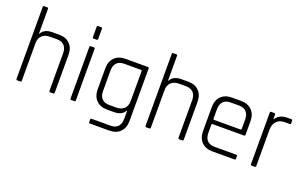

<svg xmlns="http://www.w3.org/2000/svg" viewBox="-93 -1137 2722 1710"><g transform="rotate(20 1267.5 -281.5)"><path d="M114 0H85Q75 0 75 -12V-691Q75 -703 85 -703H114Q125 -703 125 -691V-458H129Q157 -510 233 -510H299Q363 -510 400 -472Q437 -434 437 -368V-12Q437 0 427 0H398Q387 0 387 -12V-366Q387 -413 363 -439Q339 -465 293 -465H228Q180 -465 152.5 -439.5Q125 -414 125 -367V-12Q125 0 114 0Z M587 -594V-690Q587 -701 597 -701H627Q637 -701 637 -690V-594Q637 -582 627 -582H597Q587 -582 587 -594ZM587 -12V-498Q587 -510 597 -510H626Q637 -510 637 -498V-12Q637 0 627 0H597Q587 0 587 -12Z M990 -29H925Q861 -29 823.5 -67Q786 -105 786 -170V-368Q786 -434 823.5 -472Q861 -510 926 -510H1138Q1149 -510 1149 -498V-2Q1149 64 1111 102Q1073 140 1008 140H826Q815 140 815 129V105Q815 95 826 95H1004Q1050 95 1074 69.5Q1098 44 1098 -4V-81H1094Q1069 -29 990 -29ZM1098 -172V-456Q1098 -465 1089 -465H931Q885 -465 860.5 -439.5Q836 -414 836 -366V-172Q836 -125 860.5 -99.5Q885 -74 931 -74H995Q1043 -74 1070.5 -99.5Q1098 -125 1098 -172Z M1337 0H1308Q1298 0 1298 -12V-691Q1298 -703 1308 -703H1337Q1348 -703 1348 -691V-458H1352Q1380 -510 1456 -510H1522Q1586 -510 1623 -472Q1660 -434 1660 -368V-12Q1660 0 1650 0H1621Q1610 0 1610 -12V-366Q1610 -413 1586 -439Q1562 -465 1516 -465H1451Q1403 -465 1375.5 -439.5Q1348 -414 1348 -367V-12Q1348 0 1337 0Z M2144 0H1935Q1870 0 1832.5 -38Q1795 -76 1795 -142V-368Q1795 -434 1832.5 -472Q1870 -510 1935 -510H2021Q2086 -510 2124 -472Q2162 -434 2162 -368V-241Q2162 -229 2150 -229H1854Q1845 -229 1845 -220V-143Q1845 -96 1869 -70.5Q1893 -45 1939 -45H2144Q2155 -45 2155 -34V-11Q2155 0 2144 0ZM1854 -269H2103Q2112 -269 2112 -278V-367Q2112 -414 2088 -439.5Q2064 -465 2018 -465H1939Q1893 -465 1869 -439.5Q1845 -414 1845 -367V-278Q1845 -269 1854 -269Z M2336 0H2307Q2297 0 2297 -12V-498Q2297 -510 2307 -510H2336Q2347 -510 2347 -498V-456H2351Q2362 -477 2390 -493.5Q2418 -510 2459 -510H2498Q2509 -510 2509 -499V-475Q2509 -464 2498 -465H2451Q2402 -465 2374.5 -435Q2347 -405 2347 -354V-12Q2347 0 2336 0Z"/></g></svg>

Font: Rajdhani
Style: Regular
Weight: 400
Designer: Satya Rajpurohit, Jyotish Sonowal
Foundry: Indian Type Foundry
Version: Version 1.201 February 1, 2022